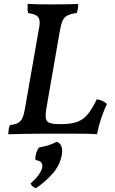

<svg xmlns="http://www.w3.org/2000/svg" viewBox="-20 -699 600 1004"><path d="M23 3Q24 -10 25.5 -22Q27 -34 32 -45Q61 -48 76.5 -57.5Q92 -67 100 -89Q108 -111 114 -151L183 -546Q190 -579 186 -595.5Q182 -612 167.5 -619.5Q153 -627 127 -631Q124 -642 124 -654.5Q124 -667 125 -679Q154 -677 185.5 -676.5Q217 -676 251 -676Q284 -676 321 -676.5Q358 -677 389 -678Q389 -665 387 -652.5Q385 -640 381 -631Q350 -627 332.5 -618Q315 -609 306.5 -589Q298 -569 292 -532L224 -141Q217 -102 219.5 -82.5Q222 -63 239.5 -56.5Q257 -50 293 -50H301Q353 -50 385.5 -62.5Q418 -75 441 -104Q464 -133 486 -180Q503 -177 515.5 -171.5Q528 -166 539 -155Q524 -124 510 -83Q496 -42 487 3Q466 1 432 0.5Q398 0 359.5 0Q321 0 284 0Q256 0 222 0Q188 0 153 0.5Q118 1 84.5 1.5Q51 2 23 3ZM168 285Q146 278 140 260Q166 238 182 215.5Q198 193 201 175Q203 159 194.5 149.5Q186 140 165 138Q163 101 184 72Q210 68 233.5 60.5Q257 53 277 42Q295 49 301.5 67Q308 85 303 112Q293 166 254.5 209.5Q216 253 168 285Z"/></svg>

Font: Vollkorn Medium
Style: Italic
Weight: 500
Italic angle: -11°
Designer: Friedrich Althausen
Foundry: Friedrich Althausen
Version: Version 5.000